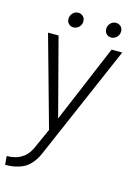

<svg xmlns="http://www.w3.org/2000/svg" viewBox="-147 -724 757 1057"><g transform="rotate(15 231.0 -195.5)"><path d="M72 189Q87 181 100 165.5Q113 150 122 131L175 13L31 -503H91L207 -61L393 -503H454L171 151Q147 205 105 234Q59 261 -9 261L-13 212Q12 212 34.5 206Q57 200 72 189ZM120 -605Q120 -625 133 -638.5Q146 -652 164 -652Q181 -652 192 -641Q203 -630 203 -613Q203 -594 189.5 -580.5Q176 -567 158 -567Q142 -567 131 -578Q120 -589 120 -605ZM335 -605Q335 -625 348 -638.5Q361 -652 379 -652Q396 -652 407 -641Q418 -630 418 -613Q418 -594 404.5 -580.5Q391 -567 373 -567Q357 -567 346 -578Q335 -589 335 -605Z"/></g></svg>

Font: Bellota Text
Style: Italic
Weight: 400
Italic angle: -7.5°
Designer: Kemie Guaida
Foundry: Kemie Guaida
Version: Version 4.001